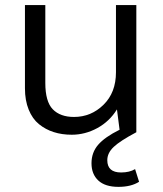

<svg xmlns="http://www.w3.org/2000/svg" viewBox="-20 -520 639 755"><path d="M158.2 -193.8Q158.2 -120.6 187.5 -90.3Q216.8 -60.1 271 -60.1Q338.4 -60.1 387.2 -108.2Q436 -156.2 436 -235.8V-500H516.1V0Q452.6 33.7 427.2 57.6Q401.9 81.5 401.9 109.9Q401.9 158.2 456.1 158.2Q489.3 158.2 511.2 145L526.9 194.8Q495.6 214.8 445.8 214.8Q393.6 214.8 366.7 189.9Q339.8 165 339.8 122.1Q339.8 79.6 366 49.3Q392.1 19 450.2 -9.8L439.9 -89.8Q410.6 -42.5 362.8 -16.4Q314.9 9.8 262.2 9.8Q223.6 9.8 191.4 -0.5Q159.2 -10.7 133.3 -31.7Q107.4 -52.7 92.8 -88.9Q78.1 -125 78.1 -172.9V-500H158.2Z"/></svg>

Font: Human Sans
Style: Regular
Weight: 400
Designer: Tim Radville
Foundry: Continuum
Version: Version 1.000;FEAKit 1.0